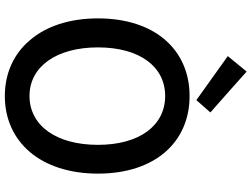

<svg xmlns="http://www.w3.org/2000/svg" viewBox="-143 -883 1040 794"><g transform="rotate(90 377.0 -486.0)"><path d="M146 -90C202 -23 283 14 377 14C472 14 552 -23 609 -90C665 -156 698 -253 698 -371C698 -608 567 -750 377 -750C188 -750 56 -609 56 -371C56 -253 89 -156 146 -90ZM231 -165C196 -214 176 -285 176 -371C176 -543 255 -649 377 -649C499 -649 579 -543 579 -371C579 -285 559 -214 524 -165C489 -116 438 -88 377 -88C316 -88 266 -116 231 -165ZM303 -843 394 -778 445 -836 360 -911 276 -986 212 -908Z"/></g></svg>

Font: GenSekiGothic2 TW M
Style: Regular
Weight: 500
Version: Version 2.100;PS 2.1;hotconv 16.6.51;makeotf.lib2.5.65220 DE